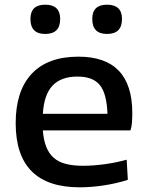

<svg xmlns="http://www.w3.org/2000/svg" viewBox="-20 -791 631 820"><path d="M173 -646Q110 -646 110 -710Q110 -771 173 -771Q237 -771 237 -710Q237 -646 173 -646ZM437 -646Q374 -646 374 -710Q374 -771 437 -771Q501 -771 501 -710Q501 -646 437 -646ZM320 9Q47 9 47 -265Q47 -403 115.5 -476Q184 -549 315 -549Q545 -549 545 -308Q545 -285 543.5 -266.5Q542 -248 537 -234H163Q166 -193 177.5 -164Q189 -135 209.5 -117Q230 -99 261 -91Q292 -83 335 -83Q379 -83 429 -90Q479 -97 521 -109L526 -23Q480 -8 425.5 0.5Q371 9 320 9ZM311 -464Q241 -464 204.5 -425.5Q168 -387 163 -305H439Q436 -391 406.5 -427.5Q377 -464 311 -464Z"/></svg>

Font: Encode Sans Wide
Style: Medium
Weight: 500
Designer: Pablo Impallari, Andres Torresi
Foundry: Pablo Impallari, Andres Torresi
Version: Version 1.000; ttfautohint (v1.00) -l 8 -r 50 -G 200 -x 14 -